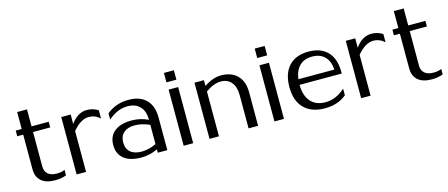

<svg xmlns="http://www.w3.org/2000/svg" viewBox="-47 -1233 4128 1771"><g transform="rotate(-15 2017.5 -347.0)"><path d="M422 -17Q374 1 315 1Q229 1 183.5 -38.5Q138 -78 138 -152V-482H81V-536H138V-698H232V-536H396V-482H232V-152Q232 -106 261.5 -80.5Q291 -55 345 -55Q394 -55 422 -70Z M609 0H519V-548H609V-458Q674 -550 763 -550Q820 -550 870 -519V-440Q824 -483 763 -483Q686 -483 609 -390Z M1137 4Q1031 4 973 -42Q915 -88 915 -173Q915 -258 973 -304Q1031 -350 1137 -350Q1219 -350 1294 -314Q1294 -397 1252 -441.5Q1210 -486 1132 -486Q1038 -486 949 -409V-469Q1038 -541 1158 -541Q1267 -541 1326 -481.5Q1385 -422 1385 -313V0H1294V-32Q1220 4 1137 4ZM1010 -174Q1010 -113 1047.5 -80.5Q1085 -48 1154 -48Q1223 -48 1294 -82V-266Q1219 -299 1152 -299Q1085 -299 1047.5 -266Q1010 -233 1010 -174Z M1632 0H1541V-536H1632ZM1539 -606V-696H1634V-606Z M1878 0H1788V-536H1878V-481Q1962 -538 2040 -538Q2140 -538 2196 -481Q2252 -424 2252 -318V0H2161V-318Q2161 -397 2124.5 -440.5Q2088 -484 2024 -484Q1956 -484 1878 -428Z M2499 0H2408V-536H2499ZM2406 -606V-696H2501V-606Z M2623 -269Q2623 -399 2689 -470Q2755 -541 2877 -541Q2999 -541 3062.5 -469.5Q3126 -398 3122 -266H2719Q2720 -162 2769.5 -105.5Q2819 -49 2911 -49Q3011 -49 3098 -128V-65Q3015 4 2891 4Q2763 4 2693 -67Q2623 -138 2623 -269ZM2722 -319H3065Q3061 -400 3017 -444Q2973 -488 2897 -488Q2822 -488 2777.5 -444.5Q2733 -401 2722 -319Z M3326 0H3236V-548H3326V-458Q3391 -550 3480 -550Q3537 -550 3587 -519V-440Q3541 -483 3480 -483Q3403 -483 3326 -390Z M4019 -17Q3971 1 3912 1Q3826 1 3780.5 -38.5Q3735 -78 3735 -152V-482H3678V-536H3735V-698H3829V-536H3993V-482H3829V-152Q3829 -106 3858.5 -80.5Q3888 -55 3942 -55Q3991 -55 4019 -70Z"/></g></svg>

Font: RIT Lekha
Style: Regular
Weight: 400
Designer: Rahul Radhakrishnan
Version: 1.0